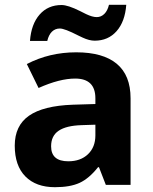

<svg xmlns="http://www.w3.org/2000/svg" viewBox="-20 -777 644 807"><path d="M377.9 -606Q355 -606 327.1 -619.1Q317.9 -623 308.6 -627.9Q251.5 -657.2 231.7 -657.2Q211.9 -657.2 198.2 -643.8Q184.6 -630.4 178.7 -605H106Q111.3 -675.8 146.5 -715.8Q181.6 -755.9 238.8 -755.9Q265.6 -755.9 316.4 -730.5Q334 -721.7 341.8 -717.8Q368.2 -705.1 386.5 -705.1Q404.8 -705.1 418.5 -718.5Q432.1 -731.9 438 -756.8H510.7Q505.4 -686 470 -646Q434.6 -606 377.9 -606ZM92.8 -507.8Q187.5 -557.1 300.3 -557.1Q413.1 -557.1 470.9 -508.8Q528.8 -460.4 528.8 -363.8V0H424.8L396 -74.2H392.1Q354.5 -26.9 314.7 -8.5Q274.9 9.8 210.9 9.8Q131.3 9.8 86.7 -35.4Q42 -80.6 42 -164.8Q42 -249 102.1 -290.8Q162.1 -332.5 286.1 -336.9L380.9 -339.8V-363.8Q380.9 -446.8 295.9 -446.8Q230.5 -446.8 142.1 -407.2ZM194.8 -162.1Q194.8 -99.1 267.1 -99.1Q318.8 -99.1 349.9 -128.9Q380.9 -158.7 380.9 -208V-252.9L323.2 -251Q258.3 -249 226.6 -227.5Q194.8 -206.1 194.8 -162.1Z"/></svg>

Font: Open Sans Hebrew
Style: Bold
Weight: 700
Foundry: Ascender Corporation, Yanek Iontef
Version: Version 2.001;PS 002.001;hotconv 1.0.70;makeotf.lib2.5.58329